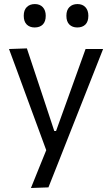

<svg xmlns="http://www.w3.org/2000/svg" viewBox="-20 -740 558 955"><path d="M133.9 195.1Q153.8 146 173.9 95.9Q194.1 45.8 214 -2.8V17.9Q195.2 -33.2 176 -85.5Q156.8 -137.9 138.4 -187.5L105.3 -277.6Q85.9 -331.1 65.2 -387.1Q44.6 -443.1 24.8 -496.2L113.7 -499.3Q135 -435.1 155.5 -373.6Q176 -312.1 197.3 -247.9L250 -88.4H258.8L316.5 -248.4Q339.1 -311.1 361.1 -372.5Q383.2 -433.9 405.6 -496.2H492.8Q477.1 -456.2 462.3 -418.8Q447.5 -381.4 429.8 -336.5Q412.1 -291.6 387.5 -229.4L332.3 -89.8Q294.9 5.2 268.7 71.6Q242.5 138 220.9 192ZM364.3 -603.4Q339.9 -603.4 325 -618Q310.2 -632.7 310.2 -661.6Q310.2 -689.8 325.3 -704.8Q340.4 -719.8 365.3 -719.8Q390.5 -719.8 405 -704.1Q419.5 -688.4 419.5 -661.6Q419.5 -632.7 404.8 -618Q390.1 -603.4 364.3 -603.4ZM152.3 -603.4Q127.9 -603.4 113 -618Q98.1 -632.7 98.1 -661.6Q98.1 -689.8 113.2 -704.8Q128.4 -719.8 153.3 -719.8Q178.5 -719.8 193 -704.1Q207.5 -688.4 207.5 -661.6Q207.5 -632.7 192.8 -618Q178.1 -603.4 152.3 -603.4Z"/></svg>

Font: Commissioner Thin
Style: Regular
Weight: 100
Designer: Kostas Bartsokas
Foundry: Kostas Bartsokas
Version: Version 1.001;gftools[0.9.23]